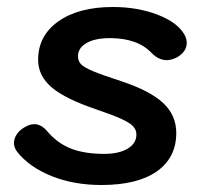

<svg xmlns="http://www.w3.org/2000/svg" viewBox="-20 -520 585 549"><path d="M29 -86Q20 -98 20 -111Q20 -124 28 -136Q36 -148 50 -156Q65 -165 78 -165Q97 -165 114 -146Q143 -111 182 -95.5Q221 -80 278 -80Q320 -80 345 -95Q370 -110 370 -135Q370 -149 360.5 -159Q351 -169 327 -180Q303 -191 256 -207Q167 -237 128 -270Q89 -303 89 -349Q89 -418 147 -459Q205 -500 303 -500Q373 -500 430.5 -478Q488 -456 508 -420Q514 -408 514 -398Q514 -372 486 -356Q470 -348 457 -348Q434 -348 414 -368Q374 -411 294 -411Q252 -411 227.5 -397Q203 -383 203 -359Q203 -345 212 -336Q221 -327 246 -316.5Q271 -306 329 -287Q410 -260 447 -225Q484 -190 484 -140Q484 -69 428.5 -30Q373 9 270 9Q191 9 127.5 -16.5Q64 -42 29 -86Z"/></svg>

Font: Kodchasan SemiBold
Style: Italic
Weight: 600
Italic angle: -10°
Version: Version 1.000; ttfautohint (v1.6)